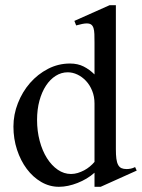

<svg xmlns="http://www.w3.org/2000/svg" viewBox="-20 -716 551 746"><path d="M347.2 -44.9Q333 -32.2 316.2 -22.2Q299.3 -12.2 281.2 -5.1Q263.2 2 244.9 5.9Q226.6 9.8 209 9.8Q172.4 9.8 140.1 -9Q107.9 -27.8 84 -59.8Q60.1 -91.8 46.1 -134.3Q32.2 -176.8 32.2 -224.1Q32.2 -271 49.6 -315.2Q66.9 -359.4 96.7 -393.6Q126.5 -427.7 166.5 -448.5Q206.5 -469.2 252 -469.2Q282.2 -469.2 305.2 -457.5Q328.1 -445.8 347.2 -426.8V-549.8Q347.2 -569.3 346.7 -583.5Q346.2 -597.7 343.3 -606.9Q340.3 -616.2 334.2 -620.6Q328.1 -625 316.9 -625Q309.6 -625 299.6 -623Q289.6 -621.1 275.9 -617.2L269 -634.8L405.8 -695.8H430.2V-136.2Q430.2 -114.3 432.1 -99.4Q434.1 -84.5 439 -75.4Q443.8 -66.4 451.9 -62.7Q460 -59.1 472.2 -59.1Q479.5 -59.1 488 -60.8Q496.6 -62.5 504.9 -66.9L511.2 -53.2L371.1 9.8H347.2ZM347.2 -314Q347.2 -340.8 338.1 -363.3Q329.1 -385.7 314.2 -401.6Q299.3 -417.5 280.8 -426.3Q262.2 -435.1 243.2 -435.1Q218.3 -435.1 196.5 -421.4Q174.8 -407.7 158.7 -383.3Q142.6 -358.9 133.3 -325Q124 -291 124 -250Q124 -206.5 134.3 -168.2Q144.5 -129.9 162.6 -101.3Q180.7 -72.8 204.6 -56.4Q228.5 -40 255.9 -40Q269 -40 282 -43.9Q294.9 -47.9 306.9 -54.2Q318.8 -60.5 329.1 -69.1Q339.4 -77.6 347.2 -86.9Z"/></svg>

Font: Tuladha Jejeg
Style: Regular
Weight: 400
Designer: R.S. Wihananto
Foundry: R.S. Wihananto
Version: Version 1.92